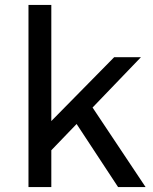

<svg xmlns="http://www.w3.org/2000/svg" viewBox="-20 -762 622 782"><path d="M461 0 292 -257 189 -150V0H96V-742H189V-269L445 -529H554L357 -324L573 0Z"/></svg>

Font: Montserrat arm
Style: Regular
Weight: 400
Designer: Julieta Ulanovsky
Foundry: Julieta Ulanovsky
Version: Version 6.000;PS 006.000;hotconv 1.0.88;makeotf.lib2.5.64775